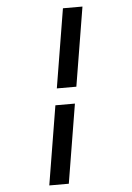

<svg xmlns="http://www.w3.org/2000/svg" viewBox="-63 -869 725 1058"><g transform="rotate(-5 300.0 -340.0)"><path d="M254 -386 326 -823H434L362 -386ZM166 143 238 -294H346L274 143Z"/></g></svg>

Font: Iosevka Etoile Semibold
Style: Italic
Weight: 600
Italic angle: -9°
Designer: Belleve Invis
Foundry: Belleve Invis
Version: Version 22.1.2; ttfautohint (v1.8.4)